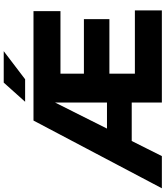

<svg xmlns="http://www.w3.org/2000/svg" viewBox="51 -941 890 1032"><g transform="rotate(-90 496.0 -425.0)"><path d="M0 0 364 -690H519L173 0ZM213 -162V-295H503V-162ZM529 0V-145H956V0ZM461 0V-690H616V0ZM529 -282V-419H909V-282ZM529 -545V-690H952V-545ZM465 -735 568 -850H737L586 -735Z"/></g></svg>

Font: Radio Canada Big
Style: Regular
Weight: 400
Designer: Étienne Aubert Bonn
Foundry: Coppers and Brasses
Version: Version 1.001